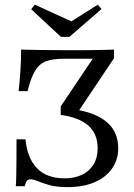

<svg xmlns="http://www.w3.org/2000/svg" viewBox="-20 -781 569 813"><path d="M266.1 11.3Q219.4 11.3 189.5 2.8Q159.7 -5.6 140.7 -13.7Q121.8 -21.8 108.9 -21.8Q99.2 -21.8 94 -15.3Q88.7 -8.9 84.7 7.3H46.8Q48.4 -10.5 48.8 -34.3Q49.2 -58.1 49.6 -96Q50 -133.9 50 -191.1H87.9Q95.2 -112.1 136.3 -69Q177.4 -25.8 254 -25.8Q295.2 -25.8 326.6 -40.7Q358.1 -55.6 375.8 -84.3Q393.5 -112.9 393.5 -153.2Q393.5 -214.5 354 -249.2Q314.5 -283.9 237.1 -294.4V-330.6L372.6 -532.3H250Q203.2 -532.3 174.6 -521.4Q146 -510.5 128.2 -480.6Q110.5 -450.8 96.8 -395.2H58.9Q63.7 -439.5 66.5 -482.7Q69.4 -525.8 69.4 -571Q101.6 -570.2 145.6 -569.4Q189.5 -568.5 250 -568.5H290.3Q316.1 -568.5 339.1 -568.5Q362.1 -568.5 382.7 -569Q403.2 -569.4 423.4 -569.8Q443.5 -570.2 462.9 -571V-534.7L307.3 -302.4L306.5 -316.1Q391.9 -300.8 436.3 -260.5Q480.6 -220.2 480.6 -152.4Q480.6 -104.8 454.4 -67.3Q428.2 -29.8 380.2 -9.3Q332.3 11.3 266.1 11.3ZM394.4 -761.3 409.7 -742.7 274.2 -625H237.9L112.1 -741.9L127.4 -761.3L312.9 -676.6L254 -672.6Z"/></svg>

Font: Playfair 9pt
Style: Regular
Weight: 400
Designer: Claus Eggers Sørensen
Foundry: Claus Eggers Sørensen
Version: Version 2.203